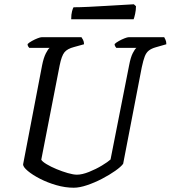

<svg xmlns="http://www.w3.org/2000/svg" viewBox="-20 -878 798 898"><path d="M325 0Q285 0 243.5 -12Q202 -24 167 -42Q132 -60 110 -78.5Q88 -97 88 -109L177 -573Q184 -608 194.5 -628.5Q205 -649 212 -654H117Q115 -656 112 -660.5Q109 -665 109 -672Q116 -679 129.5 -686.5Q143 -694 156 -699Q169 -704 175 -704H361Q364 -700 368.5 -691.5Q373 -683 373 -671L326 -658Q295 -650 281.5 -633.5Q268 -617 259 -572L173 -131Q178 -122 198 -110Q218 -98 244.5 -87Q271 -76 297 -68.5Q323 -61 340 -61Q364 -61 396.5 -74Q429 -87 457 -104Q485 -121 497 -132L584 -573Q591 -610 601 -629.5Q611 -649 618 -654H524Q522 -656 519 -661Q516 -666 516 -672Q523 -679 536.5 -686.5Q550 -694 563 -699Q576 -704 582 -704H748Q750 -700 754 -692Q758 -684 758 -671L709 -657Q688 -651 676 -641.5Q664 -632 657 -614Q650 -596 643 -563L556 -112Q546 -98 519 -79Q492 -60 457.5 -42Q423 -24 387.5 -12Q352 0 325 0ZM313 -788Q313 -811 317 -825.5Q321 -840 324 -844Q354 -844 394.5 -846Q435 -848 477 -850.5Q519 -853 554 -855Q589 -857 606 -858L616 -849Q616 -831 612 -813Q608 -795 605 -788Z"/></svg>

Font: Texturina
Style: Italic
Weight: 400
Italic angle: -11°
Designer: Guillermo Torres Carreño
Foundry: Omnibus-Type
Version: Version 1.002; ttfautohint (v1.8.3)